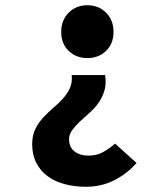

<svg xmlns="http://www.w3.org/2000/svg" viewBox="-20 -528 640 734"><path d="M308 186Q265 186 227.5 176Q190 166 162.5 146Q135 126 119 95Q103 64 103 23Q103 -10 115 -34.5Q127 -59 145 -78.5Q163 -98 183 -115Q203 -132 220 -150.5Q237 -169 247 -190.5Q257 -212 254 -241H382Q387 -207 379 -181Q371 -155 356 -134Q341 -113 321.5 -96Q302 -79 285 -63Q268 -47 256 -30.5Q244 -14 244 4Q244 35 265 51Q286 67 318 67Q349 67 373 54Q397 41 420 21L502 95Q466 136 417 161Q368 186 308 186ZM314 -306Q271 -306 242.5 -333.5Q214 -361 214 -406Q214 -451 242.5 -479.5Q271 -508 314 -508Q357 -508 385.5 -479.5Q414 -451 414 -406Q414 -361 385.5 -333.5Q357 -306 314 -306Z"/></svg>

Font: Source Code Pro
Style: Bold
Weight: 700
Monospace: yes
Designer: Paul D. Hunt, Teo Tuominen
Foundry: Adobe Systems Incorporated
Version: Version 2.030;PS 1.000;hotconv 16.6.51;makeotf.lib2.5.65220